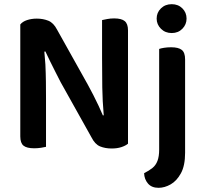

<svg xmlns="http://www.w3.org/2000/svg" viewBox="-20 -703 973 918"><path d="M200 -1Q193 1 176.5 3.5Q160 6 144 6Q108 6 92.5 -6.5Q77 -19 77 -51V-586Q88 -600 109.5 -607Q131 -614 156 -614Q186 -614 211 -604Q236 -594 253 -561L400 -298Q413 -274 426.5 -248Q440 -222 451.5 -197Q463 -172 472 -151L476 -152Q470 -220 469 -285Q468 -358 468 -427V-607Q477 -609 492.5 -612Q508 -615 526 -615Q561 -615 576.5 -602Q592 -589 592 -558V-16Q580 -6 560 0.5Q540 7 514 7Q483 7 458.5 -3Q434 -13 417 -47L270 -310Q258 -334 244.5 -360Q231 -386 219 -411Q207 -436 197 -457L192 -456Q195 -427 197 -395Q199 -353 199.5 -312Q200 -271 200 -233ZM729 -614Q729 -643 749.5 -663Q770 -683 801 -683Q832 -683 852 -663Q872 -643 872 -614Q872 -586 852 -565.5Q832 -545 801 -545Q770 -545 749.5 -565.5Q729 -586 729 -614ZM669 125Q693 113 709 100Q725 87 733 66Q741 45 741 12V-469Q749 -472 764.5 -474.5Q780 -477 798 -477Q833 -477 849 -464.5Q865 -452 865 -419V28Q865 89 845 125.5Q825 162 796 178.5Q767 195 738 195Q705 195 687.5 174.5Q670 154 669 125Z"/></svg>

Font: Baloo Bhaijaan 2 SemiBold
Style: Regular
Weight: 600
Designer: Sanskriti Dholi, Noopur Datye and Ek Type
Foundry: Ek Type
Version: Version 1.700